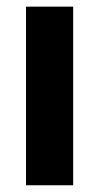

<svg xmlns="http://www.w3.org/2000/svg" viewBox="-20 -549 294 569"><path d="M57.1 0V-529.3H196.8V0Z"/></svg>

Font: Inter Cardless Tabular Bold
Style: Bold
Weight: 700
Designer: Rasmus Andersson
Foundry: rsms
Version: Version 4.000;git-4fc901f